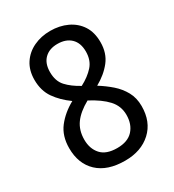

<svg xmlns="http://www.w3.org/2000/svg" viewBox="-178 -828 855 941"><g transform="rotate(-30 250.0 -357.5)"><path d="M253 10Q153 10 99 -41Q45 -92 45 -180Q45 -249 80.5 -295Q116 -341 174 -373Q125 -408 95 -451Q65 -494 65 -555Q65 -609 90 -647Q115 -685 157.5 -705Q200 -725 251 -725Q304 -725 346.5 -705Q389 -685 413.5 -647.5Q438 -610 438 -554Q438 -492 404.5 -449.5Q371 -407 317 -377Q354 -354 385.5 -326.5Q417 -299 436.5 -263.5Q456 -228 456 -182Q456 -93 400 -41.5Q344 10 253 10ZM251 -414Q297 -438 325 -469.5Q353 -501 353 -550Q353 -599 325.5 -625.5Q298 -652 250 -652Q204 -652 177 -625.5Q150 -599 150 -550Q150 -499 177.5 -469Q205 -439 251 -414ZM250 -63Q310 -63 340 -96Q370 -129 370 -182Q370 -232 336.5 -268.5Q303 -305 240 -338Q184 -307 157 -269.5Q130 -232 130 -179Q130 -128 159 -95.5Q188 -63 250 -63Z"/></g></svg>

Font: Noto Sans Gurmukhi SemiCondensed
Style: Regular
Weight: 400
Width: 4
Designer: Jelle Bosma - Monotype Design Team
Foundry: Monotype Imaging Inc.
Version: Version 2.004; ttfautohint (v1.8.4.7-5d5b)